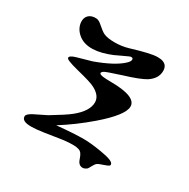

<svg xmlns="http://www.w3.org/2000/svg" viewBox="-163 -809 1006 1023"><g transform="rotate(30 339.5 -298.0)"><path d="M501 55C509 48 519 19 532 10C539 5 550 1 565 -4C597 -15 599 -18 599 -25C599 -40 571 -51 515 -60C474 -67 437 -71 406 -71C369 -71 315 -68 242 -61C301 -98 358 -140 415 -189C495 -258 535 -310 535 -345C535 -386 482 -407 375 -407C358 -407 343 -408 332 -409C315 -411 307 -415 307 -421C307 -424 310 -427 315 -432C321 -437 354 -449 414 -468C477 -487 520 -504 543 -518C575 -539 591 -565 591 -596C591 -620 581 -635 560 -642C551 -645 540 -646 528 -646C501 -646 449 -634 374 -611C347 -603 319 -599 291 -599C260 -599 237 -603 222 -610C212 -615 198 -625 180 -641C167 -653 155 -660 144 -661C101 -664 78 -637 82 -601C85 -577 96 -556 117 -538C140 -518 170 -509 206 -510C241 -511 279 -521 320 -538C344 -549 368 -561 393 -572C398 -575 403 -576 407 -576C414 -576 418 -573 418 -566C418 -559 413 -550 402 -540C371 -510 317 -481 240 -453L152 -428C128 -421 116 -413 117 -404C117 -396 142 -386 193 -373C254 -358 294 -346 311 -336C344 -318 360 -296 360 -269C360 -234 337 -197 291 -160C270 -143 233 -119 178 -86L105 -50C84 -39 73 -29 72 -20C71 1 89 12 128 12C139 12 151 11 165 10C191 7 224 3 263 -4C298 -10 328 -14 352 -15C384 -17 406 -14 418 -6C427 0 434 13 441 34C448 55 460 65 476 65C484 65 492 62 501 55Z"/></g></svg>

Font: GFS Jackson
Style: Regular
Weight: 400
Designer: George Matthiopoulos
Foundry: George Matthiopoulos
Version: Version 1.0